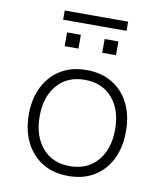

<svg xmlns="http://www.w3.org/2000/svg" viewBox="-85 -829 776 907"><g transform="rotate(10 303.0 -375.5)"><path d="M304 8Q232 8 180 -23.5Q128 -55 99 -112.5Q70 -170 70 -247Q70 -323 99 -380Q128 -437 180 -468.5Q232 -500 303 -500Q375 -500 427 -468.5Q479 -437 507.5 -380Q536 -323 536 -247Q536 -170 507.5 -112.5Q479 -55 427 -23.5Q375 8 304 8ZM302 -39Q387 -39 435.5 -96Q484 -153 484 -247Q484 -340 435.5 -396.5Q387 -453 303 -453Q219 -453 170.5 -396.5Q122 -340 122 -247Q122 -153 170.5 -96Q219 -39 302 -39ZM152 -715V-759H456V-715ZM181 -593V-659H247V-593ZM361 -593V-659H427V-593Z"/></g></svg>

Font: Nunito Sans 7pt ExtraLight
Style: Regular
Weight: 250
Designer: Vernon Adams
Foundry: Vernon Adams
Version: Version 3.101;gftools[0.9.27]